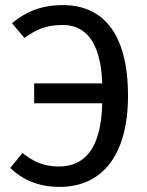

<svg xmlns="http://www.w3.org/2000/svg" viewBox="-20 -721 577 753"><path d="M20 -62C63 -22 122 12 214 12C381 12 482 -113 482 -345C482 -605 372 -701 227 -701C142 -701 81 -675 27 -630L76 -572C124 -607 163 -623 226 -623C308 -623 375 -567 381 -394H114V-316H381C377 -141 314 -68 211 -68C145 -68 107 -91 68 -121Z"/></svg>

Font: FiraGO Unicode
Style: Regular
Weight: 400
Designer: bBox Type
Foundry: bBox Type GmbH
Version: Version 1.001;PS 001.001;hotconv 1.0.88;makeotf.lib2.5.64775